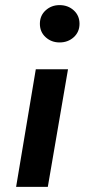

<svg xmlns="http://www.w3.org/2000/svg" viewBox="-20 -731 331 751"><path d="M136 -638Q136 -670 158.5 -690.5Q181 -711 213 -711Q246 -711 268.5 -690.5Q291 -670 291 -638Q291 -606 268.5 -585.5Q246 -565 213 -565Q181 -565 158.5 -585.5Q136 -606 136 -638ZM120 -460H246L167 0H43Z"/></svg>

Font: Von Semi
Style: Italic
Weight: 600
Version: Version 4.000; ttfautohint (v1.8.4.7-5d5b)